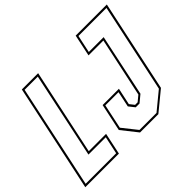

<svg xmlns="http://www.w3.org/2000/svg" viewBox="-166 -939 1179 1179"><g transform="rotate(-45 423.5 -350.0)"><path d="M-19.5 0 129.5 -700H271L152 -141.5H302.5L272.5 0ZM-3 -13.5H262L286.5 -128H136L254.5 -686.5H140ZM456 0 374.5 -103 412.5 -281.5H554L530.5 -172L554.5 -141.5H576.5L613.5 -172L696 -558.5H567L597 -700H867.5L740.5 -103L615 0ZM464.5 -13.5H612.5L728 -108.5L851 -686.5H607.5L583 -572H712L626 -166.5L579.5 -128H546.5L516 -166.5L537.5 -268.5H423L389 -108.5Z"/></g></svg>

Font: Tourney Condensed Thin
Style: Italic
Weight: 100
Width: 3
Italic angle: -12°
Designer: Tyler Finck
Foundry: Etcetera Type Co
Version: Version 1.010; ttfautohint (v1.8.3)